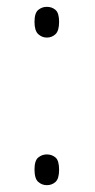

<svg xmlns="http://www.w3.org/2000/svg" viewBox="-20 -537 277 562"><path d="M117 -427Q103 -427 92 -437Q81 -447 81 -473Q81 -499 92 -508Q103 -517 117 -517Q132 -517 142.5 -508Q153 -499 153 -473Q153 -447 142.5 -437Q132 -427 117 -427ZM117 5Q103 5 92 -4.5Q81 -14 81 -41Q81 -67 92 -76Q103 -85 117 -85Q132 -85 142.5 -76Q153 -67 153 -40Q153 -14 142.5 -4.5Q132 5 117 5Z"/></svg>

Font: Noto Serif Armenian ExtraLight
Style: Regular
Weight: 250
Version: Version 2.007